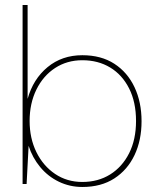

<svg xmlns="http://www.w3.org/2000/svg" viewBox="-20 -733 631 765"><path d="M308 12Q258 12 214.5 -9Q171 -30 140 -67.5Q109 -105 94 -152L86 0H70V-713H90V-339Q112 -418 169.5 -465.5Q227 -513 308 -513Q383 -513 435.5 -479Q488 -445 516 -385.5Q544 -326 544 -250Q544 -174 516 -115Q488 -56 435.5 -22Q383 12 308 12ZM308 -8Q371 -8 419 -38Q467 -68 494.5 -122.5Q522 -177 522 -251Q522 -326 494.5 -380.5Q467 -435 419 -464Q371 -493 308 -493Q247 -493 199.5 -462Q152 -431 125 -376Q98 -321 98 -251Q98 -182 125 -127Q152 -72 199.5 -40Q247 -8 308 -8Z"/></svg>

Font: DM Sans 17pt Thin
Style: Regular
Weight: 250
Version: Version 4.004;gftools[0.9.30]